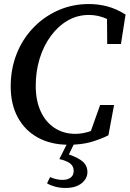

<svg xmlns="http://www.w3.org/2000/svg" viewBox="-20 -700 642 951"><path d="M320 17Q233 17 168.5 -18Q104 -53 68.5 -118Q33 -183 33 -272Q33 -358 62 -432Q91 -506 144 -561.5Q197 -617 267.5 -648.5Q338 -680 420 -680Q467 -680 511 -668.5Q555 -657 602 -628L579 -482H511L510 -606Q467 -626 421 -626Q363 -626 315 -598Q267 -570 231.5 -521.5Q196 -473 176.5 -410Q157 -347 157 -276Q157 -201 182 -147.5Q207 -94 251.5 -65.5Q296 -37 353 -37Q391 -37 430 -51L476 -180H545L517 -30Q480 -11 432 3Q384 17 320 17ZM274 88 318 0H353L321 65Q368 81 390.5 101Q413 121 413 153Q413 184 384.5 207.5Q356 231 304 231Q277 231 253 224.5Q229 218 213 208L228 177Q259 191 290 191Q315 191 330 179.5Q345 168 345 147Q345 122 326 108.5Q307 95 274 88Z"/></svg>

Font: Source Serif 4 Semibold
Style: Italic
Weight: 600
Italic angle: -12°
Designer: Frank Grießhammer
Foundry: Adobe
Version: Version 4.005;hotconv 1.1.0;makeotfexe 2.6.0